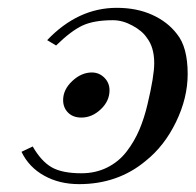

<svg xmlns="http://www.w3.org/2000/svg" viewBox="-20 -463 502 493"><path d="M35.2 -73.2 64 -86.9Q85.9 -48.8 112.8 -33.4Q139.6 -18.1 189 -18.1Q225.6 -18.1 255.4 -33Q285.2 -47.9 305.2 -74Q325.2 -100.1 337.9 -130.1Q350.6 -160.2 358.9 -195.8Q376 -267.6 376 -300.8Q376 -341.8 356.9 -366.2Q345.7 -383.3 320.3 -397.2Q294.9 -411.1 270 -411.1Q221.7 -411.1 192.4 -397.7Q163.1 -384.3 124 -346.2L101.1 -359.9Q180.2 -442.9 279.8 -442.9Q331.1 -442.9 370.6 -425Q410.2 -407.2 434.1 -376Q461.9 -342.3 461.9 -272.9Q461.9 -211.4 431.9 -149.7Q401.9 -87.9 354 -49.8Q282.7 9.8 183.1 9.8Q132.3 9.8 93.3 -12Q54.2 -33.7 35.2 -73.2ZM189 -161.1Q167.5 -161.1 154.8 -173.8Q142.1 -186.5 142.1 -206.1Q142.1 -232.9 165.5 -254.9Q189 -276.9 215.8 -276.9Q234.4 -276.9 247.8 -263.7Q261.2 -250.5 261.2 -231Q261.2 -203.6 238.8 -182.4Q216.3 -161.1 189 -161.1Z"/></svg>

Font: Common Serif Medium
Style: Italic
Weight: 500
Italic angle: -12°
Designer: Philipp H. Poll, Khaled Hosny
Foundry: Stefan Peev, Context Ltd.
Version: Version 1.026